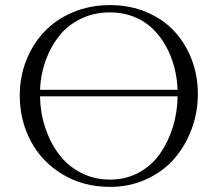

<svg xmlns="http://www.w3.org/2000/svg" viewBox="-20 -731 857 759"><path d="M58.1 -354Q58.1 -427.2 84 -492.7Q109.9 -558.1 156 -606.4Q202.1 -654.8 269.3 -682.9Q336.4 -710.9 415 -710.9Q493.2 -710.9 559.1 -683.1Q625 -655.3 669.2 -607.4Q713.4 -559.6 737.8 -495.6Q762.2 -431.6 762.2 -359.9Q762.2 -286.6 737.3 -220Q712.4 -153.3 668.2 -102.8Q624 -52.2 558.1 -22.2Q492.2 7.8 415 7.8Q309.1 7.8 226.8 -42Q144.5 -91.8 101.3 -173.8Q58.1 -255.9 58.1 -354ZM138.2 -350.1Q139.2 -286.1 158.4 -227.5Q177.7 -168.9 211.9 -122.6Q246.1 -76.2 298.8 -48.6Q351.6 -21 415 -21Q477.5 -21 528.8 -48.8Q580.1 -76.7 612.5 -123.3Q645 -169.9 663.1 -228Q681.2 -286.1 682.1 -350.1ZM138.2 -376H682.1Q680.2 -423.3 668.5 -467.5Q656.7 -511.7 634.5 -551Q612.3 -590.3 581.5 -619.4Q550.8 -648.4 508.1 -665.3Q465.3 -682.1 415 -682.1Q352.1 -682.1 300 -657Q248 -631.8 214.1 -589.1Q180.2 -546.4 160.4 -491.7Q140.6 -437 138.2 -376Z"/></svg>

Font: Dihjauti
Style: Regular
Weight: 400
Designer: T. Christopher White
Version: Version 3.0.0